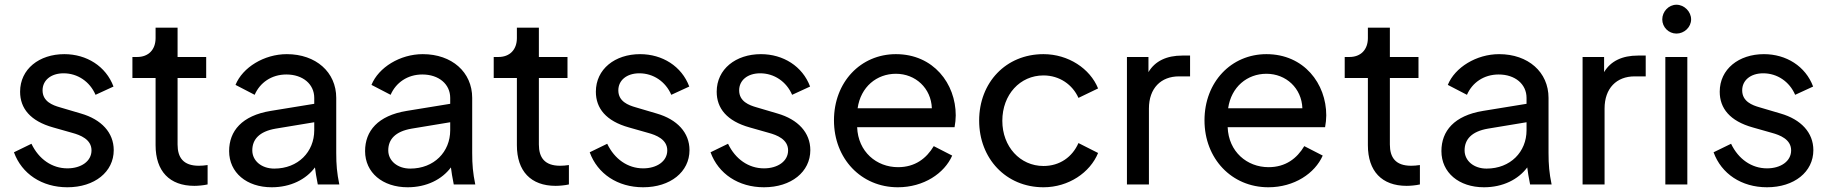

<svg xmlns="http://www.w3.org/2000/svg" viewBox="-20 -780 7739 812"><path d="M265 12C380 12 461 -53 461 -145C461 -219 409 -275 322 -300L234 -326C202 -335 160 -351 160 -398C160 -440 195 -470 249 -470C308 -470 360 -435 384 -379L460 -414C428 -500 346 -551 252 -551C146 -551 65 -488 65 -392C65 -322 108 -268 205 -241L286 -218C319 -209 367 -191 367 -144C367 -98 323 -68 265 -68C200 -68 144 -107 113 -172L39 -136C72 -45 157 12 265 12Z M802 6C817 6 841 4 858 0V-82C846 -80 831 -79 821 -79C755 -79 731 -114 731 -169V-450H852V-539H731V-663H638V-619C638 -570 608 -539 560 -539H540V-450H638V-166C638 -56 697 6 802 6Z M1129 12C1209 12 1274 -21 1312 -72C1314 -53 1318 -31 1324 0H1415C1405 -49 1402 -83 1402 -133V-366C1402 -475 1316 -551 1193 -551C1097 -551 1006 -495 976 -421L1057 -379C1079 -430 1128 -465 1191 -465C1261 -465 1309 -424 1309 -366V-341L1125 -311C1003 -291 949 -226 949 -141C949 -50 1023 12 1129 12ZM1047 -144C1047 -190 1076 -224 1146 -236L1309 -263V-229C1309 -138 1241 -67 1140 -67C1086 -67 1047 -100 1047 -144Z M1704 12C1784 12 1849 -21 1887 -72C1889 -53 1893 -31 1899 0H1990C1980 -49 1977 -83 1977 -133V-366C1977 -475 1891 -551 1768 -551C1672 -551 1581 -495 1551 -421L1632 -379C1654 -430 1703 -465 1766 -465C1836 -465 1884 -424 1884 -366V-341L1700 -311C1578 -291 1524 -226 1524 -141C1524 -50 1598 12 1704 12ZM1622 -144C1622 -190 1651 -224 1721 -236L1884 -263V-229C1884 -138 1816 -67 1715 -67C1661 -67 1622 -100 1622 -144Z M2330 6C2345 6 2369 4 2386 0V-82C2374 -80 2359 -79 2349 -79C2283 -79 2259 -114 2259 -169V-450H2380V-539H2259V-663H2166V-619C2166 -570 2136 -539 2088 -539H2068V-450H2166V-166C2166 -56 2225 6 2330 6Z M2700 12C2815 12 2896 -53 2896 -145C2896 -219 2844 -275 2757 -300L2669 -326C2637 -335 2595 -351 2595 -398C2595 -440 2630 -470 2684 -470C2743 -470 2795 -435 2819 -379L2895 -414C2863 -500 2781 -551 2687 -551C2581 -551 2500 -488 2500 -392C2500 -322 2543 -268 2640 -241L2721 -218C2754 -209 2802 -191 2802 -144C2802 -98 2758 -68 2700 -68C2635 -68 2579 -107 2548 -172L2474 -136C2507 -45 2592 12 2700 12Z M3211 12C3326 12 3407 -53 3407 -145C3407 -219 3355 -275 3268 -300L3180 -326C3148 -335 3106 -351 3106 -398C3106 -440 3141 -470 3195 -470C3254 -470 3306 -435 3330 -379L3406 -414C3374 -500 3292 -551 3198 -551C3092 -551 3011 -488 3011 -392C3011 -322 3054 -268 3151 -241L3232 -218C3265 -209 3313 -191 3313 -144C3313 -98 3269 -68 3211 -68C3146 -68 3090 -107 3059 -172L2985 -136C3018 -45 3103 12 3211 12Z M3777 12C3887 12 3974 -47 4007 -122L3929 -162C3898 -110 3850 -73 3778 -73C3687 -73 3609 -138 3605 -242H4017C4020 -258 4022 -277 4022 -292C4022 -426 3928 -551 3769 -551C3620 -551 3507 -433 3507 -271C3507 -109 3622 12 3777 12ZM3607 -322C3620 -413 3688 -468 3769 -468C3852 -468 3918 -407 3921 -322Z M4393 12C4499 12 4590 -50 4624 -133L4541 -175C4515 -116 4462 -78 4393 -78C4294 -78 4219 -160 4219 -269C4219 -380 4294 -461 4393 -461C4461 -461 4516 -422 4541 -366L4624 -406C4590 -490 4498 -551 4393 -551C4234 -551 4121 -431 4121 -270C4121 -110 4234 12 4393 12Z M4746 0H4839V-321C4839 -407 4890 -457 4966 -457H5013V-545H4980C4914 -545 4865 -522 4837 -475V-539H4746Z M5344 12C5454 12 5541 -47 5574 -122L5496 -162C5465 -110 5417 -73 5345 -73C5254 -73 5176 -138 5172 -242H5584C5587 -258 5589 -277 5589 -292C5589 -426 5495 -551 5336 -551C5187 -551 5074 -433 5074 -271C5074 -109 5189 12 5344 12ZM5174 -322C5187 -413 5255 -468 5336 -468C5419 -468 5485 -407 5488 -322Z M5929 6C5944 6 5968 4 5985 0V-82C5973 -80 5958 -79 5948 -79C5882 -79 5858 -114 5858 -169V-450H5979V-539H5858V-663H5765V-619C5765 -570 5735 -539 5687 -539H5667V-450H5765V-166C5765 -56 5824 6 5929 6Z M6256 12C6336 12 6401 -21 6439 -72C6441 -53 6445 -31 6451 0H6542C6532 -49 6529 -83 6529 -133V-366C6529 -475 6443 -551 6320 -551C6224 -551 6133 -495 6103 -421L6184 -379C6206 -430 6255 -465 6318 -465C6388 -465 6436 -424 6436 -366V-341L6252 -311C6130 -291 6076 -226 6076 -141C6076 -50 6150 12 6256 12ZM6174 -144C6174 -190 6203 -224 6273 -236L6436 -263V-229C6436 -138 6368 -67 6267 -67C6213 -67 6174 -100 6174 -144Z M6673 0H6766V-321C6766 -407 6817 -457 6893 -457H6940V-545H6907C6841 -545 6792 -522 6764 -475V-539H6673Z M7023 0H7116V-539H7023ZM7010 -698C7010 -665 7037 -638 7070 -638C7103 -638 7132 -665 7132 -698C7132 -731 7103 -760 7070 -760C7037 -760 7010 -731 7010 -698Z M7453 12C7568 12 7649 -53 7649 -145C7649 -219 7597 -275 7510 -300L7422 -326C7390 -335 7348 -351 7348 -398C7348 -440 7383 -470 7437 -470C7496 -470 7548 -435 7572 -379L7648 -414C7616 -500 7534 -551 7440 -551C7334 -551 7253 -488 7253 -392C7253 -322 7296 -268 7393 -241L7474 -218C7507 -209 7555 -191 7555 -144C7555 -98 7511 -68 7453 -68C7388 -68 7332 -107 7301 -172L7227 -136C7260 -45 7345 12 7453 12Z"/></svg>

Font: Mluvka Medium
Style: Regular
Weight: 500
Designer: Modified by Jiří Krblich, Original typeface by Gumpita Rahayu
Foundry: Gumpita Rahayu & Jiří Krblich
Version: Version 2.000;Glyphs 3.1.1 (3134)